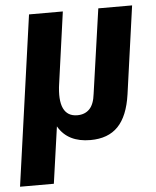

<svg xmlns="http://www.w3.org/2000/svg" viewBox="-54 -584 658 809"><g transform="rotate(-5 275.0 -180.0)"><path d="M535 -540 483 -168Q470 -77 428 -33.5Q386 10 311 10Q216 10 176 -58Q136 -126 155 -261L162 -310L200 -239Q190 -169 206.5 -134Q223 -99 265 -99Q297 -99 316.5 -119Q336 -139 341 -183L392 -540ZM242 -540 189 -159 141 180H-2L99 -540Z"/></g></svg>

Font: Pathway Extreme Condensed
Style: Bold Italic
Weight: 700
Width: 3
Italic angle: -8°
Version: Version 1.001;gftools[0.9.26]